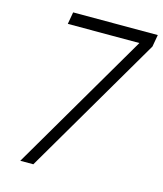

<svg xmlns="http://www.w3.org/2000/svg" viewBox="-112 -833 778 917"><g transform="rotate(15 277.0 -375.0)"><path d="M479 -690.5H125L135.5 -750H554L543.5 -690.5L139.5 0H75Z"/></g></svg>

Font: Russisch Sans Light
Style: Italic
Weight: 300
Italic angle: -10°
Designer: Michael Sharanda (font) & Cristiano Sobral (main changes)
Foundry: Michael Sharanda
Version: Version 2.00;September 8, 2020;FontCreator 13.0.0.2681 64-bi